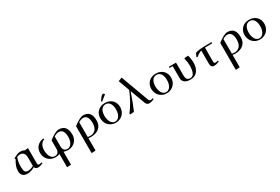

<svg xmlns="http://www.w3.org/2000/svg" viewBox="113 -2164 5683 3894"><g transform="rotate(-30 2954.5 -217.0)"><path d="M47.9 -128.9Q47.9 -197.3 69.1 -252.9Q90.3 -308.6 127.9 -371.1L113.8 -394Q222.7 -456.1 279.8 -456.1Q339.4 -456.1 377 -432.1L456.1 -439L457 -411.1V-86.9Q457 -59.1 465.1 -49.1Q473.1 -39.1 496.1 -39.1Q522.9 -39.1 548.8 -50.8L559.1 -25.9Q491.7 4.9 439.9 4.9Q381.8 4.9 366.2 -45.9Q275.9 6.8 191.9 6.8Q151.9 6.8 122.6 -4.9Q93.3 -16.6 77.6 -36.9Q62 -57.1 54.9 -79.8Q47.9 -102.5 47.9 -128.9ZM141.1 -182.1Q141.1 -102.1 160.4 -69.6Q179.7 -37.1 235.8 -37.1Q264.2 -37.1 301.3 -49.8Q338.4 -62.5 361.8 -76.2V-270Q361.8 -339.8 332 -375Q302.2 -410.2 248 -410.2Q223.6 -410.2 178.2 -394Q156.7 -339.4 148.9 -289.8Q141.1 -240.2 141.1 -182.1Z M619.6 -230Q619.6 -324.2 678 -384.5Q736.3 -444.8 826.7 -452.1L833.5 -428.2Q779.8 -413.6 748.3 -361.3Q716.8 -309.1 716.8 -231Q716.8 -192.4 725.1 -156.2Q733.4 -120.1 749 -90.1Q764.6 -60.1 791 -42Q817.4 -23.9 850.6 -23.9Q875.5 -23.9 897 -33.9Q918.5 -43.9 934.1 -68.6Q949.7 -93.3 949.7 -128.9V-336.9Q1104.5 -456.1 1182.6 -456.1Q1226.6 -456.1 1260.5 -443.4Q1294.4 -430.7 1315.7 -409.4Q1336.9 -388.2 1350.3 -358.2Q1363.8 -328.1 1369.1 -296.6Q1374.5 -265.1 1374.5 -228Q1374.5 -164.1 1345.7 -111.6Q1316.9 -59.1 1263.4 -28.1Q1210 2.9 1142.6 2.9Q1084 2.9 1044.4 -15.1V289.1L950.7 293.9L949.7 269V-15.1Q907.2 2.9 850.6 2.9Q783.2 2.9 730 -28.6Q676.8 -60.1 648.2 -113Q619.6 -166 619.6 -230ZM1044.4 -130.9Q1044.4 -77.6 1073.5 -50.8Q1102.5 -23.9 1142.6 -23.9Q1186.5 -23.9 1218.3 -54.2Q1250 -84.5 1264.4 -129.2Q1278.8 -173.8 1278.8 -226.1Q1278.8 -410.2 1154.8 -410.2Q1133.3 -410.2 1111.1 -403.3Q1088.9 -396.5 1076.7 -390.1Q1064.5 -383.8 1044.4 -372.1Z M1523.4 269V-336.9Q1678.2 -456.1 1756.3 -456.1Q1800.3 -456.1 1833.7 -443.1Q1867.2 -430.2 1887.5 -409.2Q1907.7 -388.2 1920.7 -358.2Q1933.6 -328.1 1938.5 -297.6Q1943.4 -267.1 1943.4 -231Q1943.4 -119.6 1872.1 -57.4Q1800.8 4.9 1677.2 4.9Q1648.4 4.9 1618.7 0V289.1L1524.4 293.9ZM1618.7 -26.9Q1652.3 -22 1686.5 -22Q1716.8 -22 1744.6 -33.7Q1772.5 -45.4 1796.1 -68.6Q1819.8 -91.8 1833.7 -132.1Q1847.7 -172.4 1847.7 -224.1Q1847.7 -410.2 1728.5 -410.2Q1707 -410.2 1684.8 -403.3Q1662.6 -396.5 1650.6 -390.1Q1638.7 -383.8 1618.7 -372.1Z M2029.3 -228Q2029.3 -325.7 2093.3 -388.9Q2157.2 -452.1 2260.3 -452.1Q2365.2 -452.1 2429.2 -389.6Q2493.2 -327.1 2493.2 -228Q2493.2 -163.6 2464.4 -110.1Q2435.5 -56.6 2381.8 -24.9Q2328.1 6.8 2260.3 6.8Q2192.9 6.8 2139.6 -25.1Q2086.4 -57.1 2057.9 -110.6Q2029.3 -164.1 2029.3 -228ZM2126.5 -228Q2126.5 -189.5 2134.8 -153.1Q2143.1 -116.7 2158.7 -86.7Q2174.3 -56.6 2200.7 -38.3Q2227.1 -20 2260.3 -20Q2305.2 -20 2336.9 -51.3Q2368.7 -82.5 2382.6 -127.9Q2396.5 -173.3 2396.5 -226.1Q2396.5 -282.2 2382.6 -325.7Q2368.7 -369.1 2337.2 -396Q2305.7 -422.9 2260.3 -422.9Q2227.1 -422.9 2200.9 -407.2Q2174.8 -391.6 2158.7 -364.5Q2142.6 -337.4 2134.5 -302.7Q2126.5 -268.1 2126.5 -228ZM2212.4 -520 2270.5 -597.2Q2285.6 -616.2 2295.9 -623.5Q2306.2 -630.9 2320.3 -630.9Q2325.7 -630.9 2331.3 -629.2Q2336.9 -627.4 2339.8 -626L2342.3 -624L2357.4 -605L2233.4 -504.9Z M2590.3 -19Q2647.5 -90.3 2711.9 -202.1Q2776.4 -314 2824.2 -435.1L2729 -693.8L2814.5 -728L2826.2 -702.1L3054.2 -83Q3064.9 -56.2 3075 -47.6Q3085 -39.1 3105.5 -39.1Q3125.5 -39.1 3151.4 -50.8L3161.1 -25.9Q3125 -8.8 3100.1 -2Q3075.2 4.9 3042 4.9Q3012.7 4.9 2994.6 -11Q2976.6 -26.9 2964.4 -58.1L2838.4 -397.9Q2801.8 -290 2757.8 -177.7Q2713.9 -65.4 2685.1 0L2592.3 6.8Z M3222.2 -228Q3222.2 -325.7 3286.1 -388.9Q3350.1 -452.1 3453.1 -452.1Q3558.1 -452.1 3622.1 -389.6Q3686 -327.1 3686 -228Q3686 -163.6 3657.2 -110.1Q3628.4 -56.6 3574.7 -24.9Q3521 6.8 3453.1 6.8Q3385.7 6.8 3332.5 -25.1Q3279.3 -57.1 3250.7 -110.6Q3222.2 -164.1 3222.2 -228ZM3319.3 -228Q3319.3 -189.5 3327.6 -153.1Q3335.9 -116.7 3351.6 -86.7Q3367.2 -56.6 3393.6 -38.3Q3419.9 -20 3453.1 -20Q3498 -20 3529.8 -51.3Q3561.5 -82.5 3575.4 -127.9Q3589.4 -173.3 3589.4 -226.1Q3589.4 -282.2 3575.4 -325.7Q3561.5 -369.1 3530 -396Q3498.5 -422.9 3453.1 -422.9Q3419.9 -422.9 3393.8 -407.2Q3367.7 -391.6 3351.6 -364.5Q3335.4 -337.4 3327.4 -302.7Q3319.3 -268.1 3319.3 -228Z M3757.3 -411.1V-439H3921.9L3924.3 -411.1V-150.9Q3924.3 -80.1 3947 -50Q3969.7 -20 4021 -20Q4045.9 -20 4065.4 -31Q4085 -42 4097.2 -62Q4109.4 -82 4117.7 -104.2Q4126 -126.5 4129.6 -153.8Q4133.3 -181.2 4134.8 -201.9Q4136.2 -222.7 4136.2 -245.1Q4136.2 -332 4116.2 -405.8L4114.3 -432.1L4206.1 -439Q4231.9 -353.5 4231.9 -256.8Q4231.9 -218.8 4224.9 -182.6Q4217.8 -146.5 4201.2 -111.8Q4184.6 -77.1 4160.2 -51Q4135.7 -24.9 4097.7 -9Q4059.6 6.8 4012.2 6.8Q3970.7 6.8 3938.2 -1.2Q3905.8 -9.3 3885.7 -22.2Q3865.7 -35.2 3852.5 -53.2Q3839.4 -71.3 3834.2 -89.8Q3829.1 -108.4 3829.1 -128.9V-411.1Z M4337.9 -328.1 4373.5 -408.2Q4449.2 -439 4664.6 -439H4754.9V-411.1H4720.7Q4625.5 -411.1 4584.5 -408.2V-86.9Q4584.5 -59.1 4592.5 -49.1Q4600.6 -39.1 4623.5 -39.1Q4650.9 -39.1 4676.8 -50.8L4686.5 -25.9Q4619.1 4.9 4567.9 4.9Q4489.7 4.9 4489.7 -85V-396Q4421.4 -373 4359.9 -317.9Z M4900.4 269V-336.9Q5055.2 -456.1 5133.3 -456.1Q5177.2 -456.1 5210.7 -443.1Q5244.1 -430.2 5264.4 -409.2Q5284.7 -388.2 5297.6 -358.2Q5310.5 -328.1 5315.4 -297.6Q5320.3 -267.1 5320.3 -231Q5320.3 -119.6 5249 -57.4Q5177.7 4.9 5054.2 4.9Q5025.4 4.9 4995.6 0V289.1L4901.4 293.9ZM4995.6 -26.9Q5029.3 -22 5063.5 -22Q5093.8 -22 5121.6 -33.7Q5149.4 -45.4 5173.1 -68.6Q5196.8 -91.8 5210.7 -132.1Q5224.6 -172.4 5224.6 -224.1Q5224.6 -410.2 5105.5 -410.2Q5084 -410.2 5061.8 -403.3Q5039.6 -396.5 5027.6 -390.1Q5015.6 -383.8 4995.6 -372.1Z M5406.2 -228Q5406.2 -325.7 5470.2 -388.9Q5534.2 -452.1 5637.2 -452.1Q5742.2 -452.1 5806.2 -389.6Q5870.1 -327.1 5870.1 -228Q5870.1 -163.6 5841.3 -110.1Q5812.5 -56.6 5758.8 -24.9Q5705.1 6.8 5637.2 6.8Q5569.8 6.8 5516.6 -25.1Q5463.4 -57.1 5434.8 -110.6Q5406.2 -164.1 5406.2 -228ZM5503.4 -228Q5503.4 -189.5 5511.7 -153.1Q5520 -116.7 5535.6 -86.7Q5551.3 -56.6 5577.6 -38.3Q5604 -20 5637.2 -20Q5682.1 -20 5713.9 -51.3Q5745.6 -82.5 5759.5 -127.9Q5773.4 -173.3 5773.4 -226.1Q5773.4 -282.2 5759.5 -325.7Q5745.6 -369.1 5714.1 -396Q5682.6 -422.9 5637.2 -422.9Q5604 -422.9 5577.9 -407.2Q5551.8 -391.6 5535.6 -364.5Q5519.5 -337.4 5511.5 -302.7Q5503.4 -268.1 5503.4 -228Z"/></g></svg>

Font: Dehuti Alt
Style: Bold
Weight: 700
Version: Version 1.2